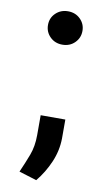

<svg xmlns="http://www.w3.org/2000/svg" viewBox="-83 -587 439 795"><g transform="rotate(10 136.5 -190.0)"><path d="M137.4 -405.5Q106.2 -405.5 85.6 -426Q65 -446.4 65 -475.9Q65 -505.7 85.9 -525.7Q106.9 -545.8 137.4 -545.8Q168.7 -545.8 189.3 -525.4Q209.9 -505 209.9 -475.9Q209.9 -446.4 189.3 -426Q168.7 -405.5 137.4 -405.5ZM203.8 -102.3V-22.7Q203.1 28.8 182.2 77.4Q161.2 126.1 128.6 165.8L54.3 142.8Q71.7 103.7 85.9 66.1Q100.1 28.4 100.1 -18.1V-102.3Z"/></g></svg>

Font: Interface Medium
Style: Regular
Weight: 500
Designer: Rasmus Andersson
Foundry: rsms
Version: Version 1.8